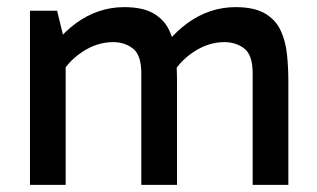

<svg xmlns="http://www.w3.org/2000/svg" viewBox="-20 -518 888 538"><path d="M64 0V-488H140L161 -402L136 -399Q163 -431 193 -453Q223 -475 257 -486.5Q291 -498 328 -498Q380 -498 410 -480.5Q440 -463 454 -433.5Q468 -404 472 -367Q476 -330 476 -291V0H376V-312Q376 -364 352.5 -382Q329 -400 297 -400Q251 -400 209 -371.5Q167 -343 148 -303V-359H164V0ZM688 0V-312Q688 -364 664.5 -382Q641 -400 609 -400Q563 -400 521 -371.5Q479 -343 460 -303L448 -399Q475 -431 505 -453Q535 -475 569 -486.5Q603 -498 640 -498Q692 -498 722 -480.5Q752 -463 766 -433.5Q780 -404 784 -367Q788 -330 788 -291V0Z"/></svg>

Font: Gabarito
Style: Regular
Weight: 400
Designer: Leandro Assis / Alvaro Franca / Felipe Casaprima
Foundry: Naipe Foundry
Version: Version 1.000